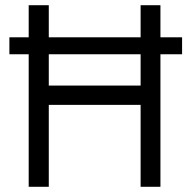

<svg xmlns="http://www.w3.org/2000/svg" viewBox="-20 -716 723 736"><path d="M16 -508H90V0H167V-314H519V0H595V-508H678V-573H595V-696H519V-573H167V-696H90V-573H16ZM167 -388V-508H519V-388Z"/></svg>

Font: TitilliumText22L
Style: 400 wt
Weight: 400
Designer: Campivisivi
Foundry: Campivisivi
Version: 1.000